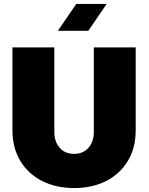

<svg xmlns="http://www.w3.org/2000/svg" viewBox="-20 -940 752 972"><path d="M355 12Q264 12 193.5 -23.5Q123 -59 83 -125Q43 -191 43 -281V-700H255V-272Q255 -223 282 -192Q309 -161 355 -161Q401 -161 428 -192Q455 -223 455 -272V-700H667V-281Q667 -191 627 -125Q587 -59 517 -23.5Q447 12 355 12ZM273 -784 366 -920H520L427 -784Z"/></svg>

Font: MuseoModerno Black
Style: Regular
Weight: 900
Designer: Pablo Cosgaya, Héctor Gatti, Marcela Romero, and the Authors of The MuseoModerno Project.
Foundry: Omnibus-Type Team
Version: Version 1.001